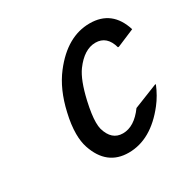

<svg xmlns="http://www.w3.org/2000/svg" viewBox="-130 -674 809 812"><g transform="rotate(-30 274.5 -268.5)"><path d="M520 -184.1Q500.5 -137.2 473.6 -103Q385.7 9.8 276.4 9.8Q169.9 9.8 132.3 -103Q122.6 -132.3 122.6 -170.4Q122.6 -214.8 135.3 -268.6Q157.7 -368.2 208.5 -434.1Q295.4 -546.9 405.3 -546.9Q514.6 -546.9 549.3 -435.5L463.9 -399.4H459Q441.4 -463.9 385.7 -463.9Q330.6 -463.9 283.2 -399.4Q253.4 -358.4 232.9 -268.6Q219.2 -208 219.2 -170.4Q219.2 -151.4 222.7 -137.7Q241.2 -73.2 295.9 -73.2Q351.6 -73.2 398.4 -137.7L515.1 -184.1Z"/></g></svg>

Font: Nova Script
Style: Regular
Weight: 400
Italic angle: -13°
Version: Version 2.001